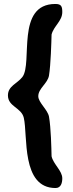

<svg xmlns="http://www.w3.org/2000/svg" viewBox="-20 -781 370 968"><path d="M20 -300C20 -243 88 -239 100 -187C121 -97 86 167 260 167C288 167 294 140 294 118C294 80 249 47 240 7C239 -35 237 -136 227 -193C220 -229 173 -264 173 -296C173 -335 220 -360 227 -400C236 -456 239 -567 240 -607C251 -650 294 -675 294 -720C294 -749 289 -761 259 -761C58 -761 146 -463 93 -393C67 -359 20 -348 20 -300Z"/></svg>

Font: Asimov Print
Style: C
Weight: 500
Designer: Google
Version: Version 2.000980: 2014